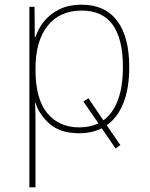

<svg xmlns="http://www.w3.org/2000/svg" viewBox="-20 -557 640 817"><path d="M105 240V-528H127L128 -399H131Q142 -434 167 -465.5Q192 -497 232 -517Q272 -537 328 -537Q427 -537 478.5 -468.5Q530 -400 530 -271Q530 -182 505.5 -119.5Q481 -57 434 -24L492 60L472 75L413 -11Q371 10 317 10Q238 10 193 -28.5Q148 -67 131 -119H129Q131 -85 131 -51Q131 -17 131 15V240ZM317 -15Q363 -15 399 -32L335 -125L356 -139L420 -45Q460 -74 481.5 -130.5Q503 -187 503 -272Q503 -512 328 -512Q234 -512 182.5 -447Q131 -382 131 -265V-262Q131 -135 181.5 -75Q232 -15 317 -15Z"/></svg>

Font: Noto Sans Mono Thin
Style: Regular
Weight: 100
Designer: Monotype Design Team
Foundry: Monotype Imaging Inc.
Version: Version 2.014